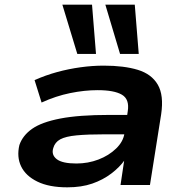

<svg xmlns="http://www.w3.org/2000/svg" viewBox="-20 -792 800 822"><path d="M268 10Q190 10 140 -14.5Q90 -39 70.5 -79.5Q51 -120 63 -171Q77 -212 117.5 -240.5Q158 -269 238 -284.5Q318 -300 448 -300H550L538 -217H432Q355 -217 308 -212.5Q261 -208 238 -195.5Q215 -183 208 -158Q199 -129 223 -110.5Q247 -92 307 -92Q357 -92 401.5 -109Q446 -126 477 -156Q508 -186 513 -222L527 -316Q535 -367 502 -386.5Q469 -406 398 -406Q342 -406 280.5 -393.5Q219 -381 158 -353L128 -449Q175 -470 224.5 -483.5Q274 -497 325 -504Q376 -511 424 -511Q511 -511 570 -493Q629 -475 655.5 -429.5Q682 -384 670 -303L622 0H496L512 -107H514Q492 -76 456.5 -49Q421 -22 375 -6Q329 10 268 10ZM494 -561 431 -772H557L574 -561ZM311 -561 247 -772H374L391 -561Z"/></svg>

Font: Nunito Sans 7pt Expanded
Style: Bold Italic
Weight: 700
Width: 7
Italic angle: -9°
Designer: Vernon Adams
Foundry: Vernon Adams
Version: Version 3.101;gftools[0.9.27]